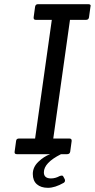

<svg xmlns="http://www.w3.org/2000/svg" viewBox="-20 -738 454 919"><path d="M285 137Q243 161 209.5 161Q176 161 156.5 144Q137 127 137 94.5Q137 62 163.5 36.5Q190 11 220 0H61Q48 0 50 -12L57 -63Q58 -75 71 -75H148L228 -643H151Q140 -643 141 -655L148 -706Q150 -718 162 -718H402Q414 -718 414 -710Q414 -708 413 -706L406 -655Q404 -643 392 -643H315L235 -75H312Q324 -75 323 -63L316 -12Q314 0 301 0H272Q190 41 190 87Q190 116 224 116Q245 116 265 105Q280 99 283 107L290 120Q294 131 285 137Z"/></svg>

Font: Sanchez
Style: Italic
Weight: 400
Designer: Daniel Hernández
Foundry: LatinoType
Version: Version 1.001